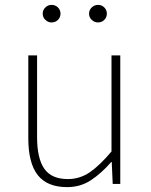

<svg xmlns="http://www.w3.org/2000/svg" viewBox="-20 -754 617 787"><path d="M255 13Q174 13 135 -36Q96 -85 96 -188V-527H132V-192Q132 -105 161.5 -62.5Q191 -20 258 -20Q307 -20 347.5 -47.5Q388 -75 437 -133V-527H473V0H442L438 -90H436Q396 -44 353 -15.5Q310 13 255 13ZM191 -662Q177 -662 166 -672.5Q155 -683 155 -698Q155 -713 166 -723.5Q177 -734 191 -734Q207 -734 217.5 -723.5Q228 -713 228 -698Q228 -683 217.5 -672.5Q207 -662 191 -662ZM382 -662Q367 -662 356 -672.5Q345 -683 345 -698Q345 -713 356 -723.5Q367 -734 382 -734Q397 -734 407.5 -723.5Q418 -713 418 -698Q418 -683 407.5 -672.5Q397 -662 382 -662Z"/></svg>

Font: Noto Sans TC Thin Thin
Style: Regular
Weight: 250
Version: Version 2.004-H2;hotconv 1.0.118;makeotfexe 2.5.65603